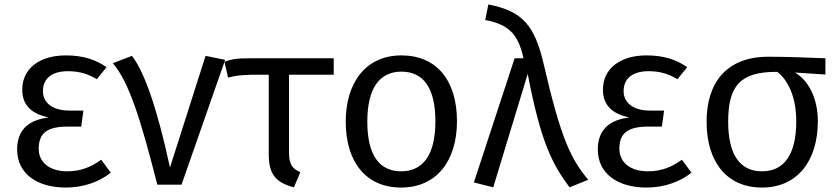

<svg xmlns="http://www.w3.org/2000/svg" viewBox="-20 -830 3764 863"><path d="M276 -581C158 -581 80 -522 80 -427C80 -357 122 -318 199 -302C114 -292 57 -251 57 -158C57 -49 147 13 276 13C356 13 427 -13 478 -54L435 -112C390 -80 345 -60 282 -60C201 -60 154 -102 154 -161C154 -231 191 -261 284 -261H345L355 -333H291C218 -333 173 -367 173 -420C173 -477 213 -510 285 -510C339 -510 376 -497 415 -474L459 -528C411 -561 356 -581 276 -581Z M573 -579 487 -546C559 -463 612 -296 687 0H796L992 -561L904 -579L744 -77C684 -355 627 -509 573 -579Z M1480 -494V-568H1100C1050 -568 1026 -566 989 -552L1005 -481C1039 -490 1053 -492 1109 -494H1188V-137C1188 -49 1217 -10 1301 12L1330 -56C1293 -72 1279 -91 1279 -148V-494Z M1784 -581C1626 -581 1534 -461 1534 -283C1534 -103 1624 13 1783 13C1942 13 2034 -107 2034 -285C2034 -467 1944 -581 1784 -581ZM1784 -508C1883 -508 1937 -435 1937 -285C1937 -133 1881 -60 1783 -60C1685 -60 1631 -133 1631 -283C1631 -435 1687 -508 1784 -508Z M2175 -810 2161 -740C2273 -719 2310 -671 2333 -568H2293L2110 -10L2197 12L2352 -498C2412 -184 2464 -91 2540 12L2624 -22C2547 -114 2502 -203 2424 -541C2384 -713 2331 -780 2175 -810Z M2886 -581C2768 -581 2690 -522 2690 -427C2690 -357 2732 -318 2809 -302C2724 -292 2667 -251 2667 -158C2667 -49 2757 13 2886 13C2966 13 3037 -13 3088 -54L3045 -112C3000 -80 2955 -60 2892 -60C2811 -60 2764 -102 2764 -161C2764 -231 2801 -261 2894 -261H2955L2965 -333H2901C2828 -333 2783 -367 2783 -420C2783 -477 2823 -510 2895 -510C2949 -510 2986 -497 3025 -474L3069 -528C3021 -561 2966 -581 2886 -581Z M3690 -568C3617 -571 3518 -575 3434 -575C3243 -575 3156 -456 3156 -283C3156 -103 3246 13 3405 13C3564 13 3656 -107 3656 -285C3656 -395 3609 -472 3553 -504L3690 -495ZM3405 -60C3307 -60 3253 -133 3253 -283C3253 -442 3305 -507 3469 -507H3474C3519 -472 3559 -399 3559 -285C3559 -133 3503 -60 3405 -60Z"/></svg>

Font: Glow Sans SC Normal Book
Style: Regular
Weight: 500
Designer: Ryoko NISHIZUKA (kana, bopomofo & ideographs); Paul D. Hunt (Latin, Greek & Cyrillic); Sandoll Communications, Soo-young
Version: Version 0.93